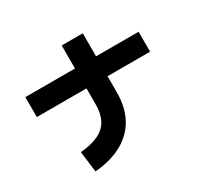

<svg xmlns="http://www.w3.org/2000/svg" viewBox="-171 -1010 1343 1286"><g transform="rotate(-30 500.0 -367.0)"><path d="M938 -611V-457H62V-611ZM220 55 200 -106Q286 -113 341 -140Q396 -167 421 -215Q446 -263 446 -333V-789H609V-333Q609 -220 565 -137Q521 -54 434 -5Q347 44 220 55Z"/></g></svg>

Font: Murecho Thin ExtraBold
Style: Regular
Weight: 800
Version: Version 1.010